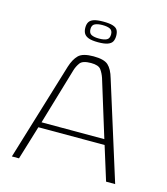

<svg xmlns="http://www.w3.org/2000/svg" viewBox="-95 -681 659 756"><g transform="rotate(15 234.5 -303.0)"><path d="M23 0 144 -398Q154 -430 171 -447Q188 -464 232 -464Q275 -464 292 -448.5Q309 -433 319 -398L444 0H407L364 -138H94L52 0ZM101 -160H357L286 -390Q280 -408 270 -422Q260 -436 229 -436Q195 -436 184.5 -421.5Q174 -407 169 -390ZM234 -522Q209 -522 195.5 -527Q182 -532 176.5 -541.5Q171 -551 171 -565Q171 -579 176.5 -588Q182 -597 195.5 -601.5Q209 -606 234 -606Q259 -606 273 -601.5Q287 -597 292 -588Q297 -579 297 -565Q297 -551 292 -541.5Q287 -532 273 -527Q259 -522 234 -522ZM234 -537Q254 -537 265 -542.5Q276 -548 276 -565Q276 -581 265 -586.5Q254 -592 234 -592Q215 -592 203.5 -586.5Q192 -581 192 -565Q192 -548 203 -542.5Q214 -537 234 -537Z"/></g></svg>

Font: Genos Thin ExtraLight
Style: Regular
Weight: 250
Version: Version 1.010